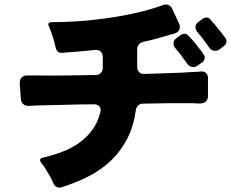

<svg xmlns="http://www.w3.org/2000/svg" viewBox="-20 -812 1040 865"><path d="M221 15Q213 -4 202.5 -22.5Q192 -41 181 -58Q177 -63 173.5 -68Q170 -73 166 -78Q152 -97 174 -102Q218 -112 259 -127.5Q300 -143 334.5 -167Q369 -191 394.5 -225Q420 -259 432 -306Q437 -323 427.5 -333Q418 -343 401 -342Q370 -342 340.5 -341.5Q311 -341 282 -340L153 -337Q140 -336 130 -336Q120 -336 111 -335Q95 -334 85 -342.5Q75 -351 74 -367L69 -436Q68 -453 78 -463Q88 -473 105 -472H143Q199 -471 278 -472L411 -474Q425 -474 434 -483Q443 -492 443 -506V-554Q443 -571 433 -580Q423 -589 406 -587Q388 -585 370 -583Q352 -581 335 -580Q315 -578 296 -577Q277 -576 259 -574Q248 -573 240.5 -579.5Q233 -586 231 -597Q228 -608 225 -621Q221 -634 217.5 -646.5Q214 -659 209 -672Q207 -677 205 -682Q203 -687 201 -692Q191 -712 213 -712Q270 -712 335 -716.5Q400 -721 466 -730.5Q532 -740 595.5 -754.5Q659 -769 714 -789Q727 -794 738.5 -789.5Q750 -785 756 -772L787 -705Q793 -691 788 -679Q783 -667 769 -662Q733 -651 697 -641Q661 -631 624 -623Q612 -620 605 -611Q598 -602 598 -590V-511Q598 -496 607 -487Q616 -478 631 -479Q687 -481 742 -482.5Q797 -484 853 -488Q862 -488 870 -488.5Q878 -489 885 -490Q899 -491 908 -483Q917 -475 917 -461V-379Q917 -364 907.5 -355Q898 -346 883 -346Q875 -346 867 -346Q859 -346 849 -347H736L624 -345Q611 -345 602.5 -337Q594 -329 592 -316Q582 -243 553.5 -187.5Q525 -132 481.5 -90Q438 -48 381 -18.5Q324 11 256 32Q245 35 235.5 30.5Q226 26 221 15ZM921 -600Q915 -609 908.5 -617.5Q902 -626 895 -636Q889 -644 883 -651Q877 -658 871 -665Q860 -678 860.5 -691Q861 -704 875 -714L893 -727Q901 -733 910 -733Q921 -733 928 -724Q932 -720 935.5 -715.5Q939 -711 944 -706L981 -660Q985 -654 988.5 -649.5Q992 -645 996 -640Q1002 -631 1000 -621Q998 -611 989 -605L970 -590Q960 -583 949 -583Q932 -583 921 -600ZM822 -527Q816 -535 809.5 -544Q803 -553 796 -563Q790 -571 784 -578Q778 -585 772 -592Q761 -605 761.5 -618Q762 -631 776 -641L794 -654Q802 -660 811 -660Q822 -660 829 -651Q833 -647 836.5 -643Q840 -639 845 -634Q855 -623 864 -611Q873 -599 883 -587Q887 -582 890.5 -577Q894 -572 897 -567Q904 -558 902 -548Q900 -538 891 -531L871 -517Q861 -510 850 -510Q833 -510 822 -527Z"/></svg>

Font: Higure Gothic Black
Style: Regular
Weight: 900
Designer: Yoshimichi Ohira
Foundry: Positype
Version: Version 1.000